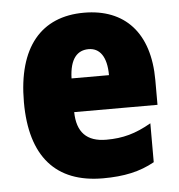

<svg xmlns="http://www.w3.org/2000/svg" viewBox="-46 -605 614 659"><g transform="rotate(-5 261.5 -276.0)"><path d="M267 -562C119 -562 35 -463 35 -274C35 -86 121 10 283 10C356 10 411 -2 461 -30V-164C407 -133 363 -121 306 -121C238 -121 205 -156 204 -225H491V-310C491 -474 407 -562 267 -562ZM272 -436C310 -436 334 -405 334 -341H205C207 -410 234 -436 272 -436Z"/></g></svg>

Font: Noto Sans Arabic UI Cn Bk
Style: Regular
Weight: 900
Width: 3
Designer: Monotype Design Team, Nadine Chahine and Nizar Qandah
Foundry: Monotype Imaging Inc.
Version: Version 2.010